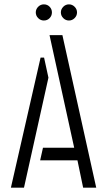

<svg xmlns="http://www.w3.org/2000/svg" viewBox="-20 -860 489 880"><path d="M296 -766Q281 -766 270 -777Q259 -788 259 -803Q259 -818 270 -829Q281 -840 296 -840Q311 -840 322 -829Q333 -818 333 -803Q333 -788 322 -777Q311 -766 296 -766ZM181 -766Q166 -766 155 -777Q144 -788 144 -803Q144 -818 155 -829Q166 -840 181 -840Q197 -840 207.5 -829Q218 -818 218 -803Q218 -788 207.5 -777Q197 -766 181 -766ZM361 0 335 -125H164L177 -183H320L207 -699H266L421 0ZM30 0 166 -596H182L202 -504L90 0Z"/></svg>

Font: Stick No Bills ExtraLight Light
Style: Regular
Weight: 300
Version: Version 2.000